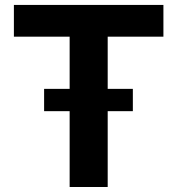

<svg xmlns="http://www.w3.org/2000/svg" viewBox="-20 -747 708 767"><path d="M35.5 -600.5H258.2V-392H156.2V-302.9H258.2V0H410.2V-302.9H510.7V-392H410.2V-600.5H632.8V-727.3H35.5Z"/></svg>

Font: Margiela Sans
Style: Bold
Weight: 700
Designer: Stefan Endress, Andreas Faust
Version: Version 1.100;FEAKit 1.0